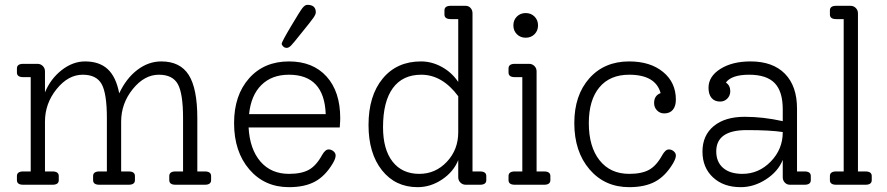

<svg xmlns="http://www.w3.org/2000/svg" viewBox="-20 -764 3667 794"><path d="M827 -55Q853 -55 853 -36V-19Q853 0 827 0H706Q680 0 680 -19V-36Q680 -55 706 -55H737V-275Q737 -377 715.5 -416Q694 -455 637 -455Q577 -455 529 -395.5Q481 -336 481 -261V-55H512Q538 -55 538 -36V-19Q538 0 512 0H391Q365 0 365 -19V-36Q365 -55 391 -55H422V-275Q422 -377 400.5 -416Q379 -455 322 -455Q262 -455 214 -395.5Q166 -336 166 -261V-55H197Q223 -55 223 -36V-19Q223 0 197 0H76Q50 0 50 -19V-36Q50 -55 76 -55H107V-445H76Q50 -445 50 -464V-481Q50 -500 76 -500H135Q148 -500 157 -491Q166 -482 166 -469V-382Q189 -438 235 -474Q281 -510 332 -510Q391 -510 425.5 -478Q460 -446 473 -378Q502 -440 548 -475Q594 -510 647 -510Q725 -510 760.5 -454Q796 -398 796 -275V-55Z M1166 -566Q1157 -566 1151 -572Q1145 -578 1145 -583Q1145 -591 1185 -658Q1220 -717 1230.5 -730.5Q1241 -744 1251 -744Q1286 -744 1286 -713Q1286 -705 1276.5 -691Q1267 -677 1227 -628Q1193 -585 1183.5 -575.5Q1174 -566 1166 -566ZM1387 -275Q1387 -263 1385 -237H1008Q1013 -147 1057 -96Q1101 -45 1175 -45Q1227 -45 1257.5 -62Q1288 -79 1312 -123Q1325 -146 1339 -146Q1350 -146 1359 -138.5Q1368 -131 1368 -121Q1368 -108 1356 -88Q1325 -36 1282.5 -13Q1240 10 1175 10Q1074 10 1011 -63.5Q948 -137 948 -255Q948 -370 1010 -440Q1072 -510 1175 -510Q1274 -510 1330.5 -447.5Q1387 -385 1387 -275ZM1175 -455Q1104 -455 1061 -412.5Q1018 -370 1010 -292H1327Q1321 -455 1175 -455Z M1965 -55Q1991 -55 1991 -36V-19Q1991 0 1965 0H1906Q1893 0 1884 -9Q1875 -18 1875 -31V-102Q1856 -54 1808.5 -22Q1761 10 1707 10Q1615 10 1559.5 -60Q1504 -130 1504 -247Q1504 -368 1562.5 -439Q1621 -510 1721 -510Q1766 -510 1807.5 -487Q1849 -464 1875 -425V-685H1844Q1818 -685 1818 -704V-721Q1818 -740 1844 -740H1905Q1918 -740 1926 -731Q1934 -722 1934 -709V-55ZM1714 -45Q1781 -45 1828 -95Q1875 -145 1875 -217V-366Q1809 -455 1722 -455Q1645 -455 1604.5 -399.5Q1564 -344 1564 -238Q1564 -146 1603.5 -95.5Q1643 -45 1714 -45Z M2190.5 -622.5Q2176 -608 2154 -608Q2132 -608 2117.5 -622.5Q2103 -637 2103 -659Q2103 -681 2117.5 -695.5Q2132 -710 2154 -710Q2176 -710 2190.5 -695.5Q2205 -681 2205 -659Q2205 -637 2190.5 -622.5ZM2109 0Q2083 0 2083 -19V-36Q2083 -55 2109 -55H2140V-445H2109Q2083 -445 2083 -464V-481Q2083 -500 2109 -500H2168Q2181 -500 2190 -491Q2199 -482 2199 -469V-55H2230Q2256 -55 2256 -36V-19Q2256 0 2230 0Z M2746 -146Q2757 -146 2766 -138.5Q2775 -131 2775 -121Q2775 -108 2763 -88Q2732 -36 2689.5 -13Q2647 10 2582 10Q2481 10 2418 -63.5Q2355 -137 2355 -255Q2355 -370 2417 -440Q2479 -510 2582 -510Q2669 -510 2722 -466.5Q2775 -423 2775 -352Q2775 -325 2762.5 -310Q2750 -295 2727 -295Q2709 -295 2697 -307.5Q2685 -320 2685 -338Q2685 -369 2712 -379Q2691 -455 2582 -455Q2502 -455 2458.5 -402.5Q2415 -350 2415 -255Q2415 -157 2459.5 -101Q2504 -45 2582 -45Q2634 -45 2664.5 -62Q2695 -79 2719 -123Q2732 -146 2746 -146Z M3307 -55Q3333 -55 3333 -36V-19Q3333 0 3307 0H3247Q3234 0 3225.5 -9Q3217 -18 3217 -31V-103Q3198 -55 3148 -22.5Q3098 10 3043 10Q2972 10 2928.5 -30.5Q2885 -71 2885 -137Q2885 -204 2931.5 -242.5Q2978 -281 3060 -281Q3135 -281 3217 -263V-312Q3217 -386 3183.5 -420.5Q3150 -455 3078 -455Q3006 -455 2982 -423Q3000 -410 3000 -387Q3000 -369 2988 -356.5Q2976 -344 2958 -344Q2935 -344 2922.5 -359Q2910 -374 2910 -401Q2910 -448 2959 -479Q3008 -510 3084 -510Q3176 -510 3226 -459Q3276 -408 3276 -315V-55ZM3050 -45Q3118 -45 3167.5 -96Q3217 -147 3217 -217V-218Q3165 -226 3068 -226Q2942 -226 2942 -138Q2942 -94 2970.5 -69.5Q2999 -45 3050 -45Z M3438 0Q3412 0 3412 -19V-36Q3412 -55 3438 -55H3469V-685H3438Q3412 -685 3412 -704V-721Q3412 -740 3438 -740H3497Q3510 -740 3519 -731Q3528 -722 3528 -709V-55H3559Q3585 -55 3585 -36V-19Q3585 0 3559 0Z"/></svg>

Font: Solway Light
Style: Regular
Weight: 300
Designer: Mariya V. Pigoulevskaya
Foundry: The Northern Block Ltd.
Version: Version 1.000;hotconv 1.0.109;makeotfexe 2.5.65596